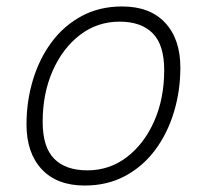

<svg xmlns="http://www.w3.org/2000/svg" viewBox="-20 -562 640 594"><path d="M242 12Q156 12 109 -38.5Q62 -89 62 -177Q62 -249 82 -315Q102 -381 140 -432Q178 -483 233 -512.5Q288 -542 358 -542Q444 -542 491 -491.5Q538 -441 538 -353Q538 -281 518 -215Q498 -149 460 -98Q422 -47 367 -17.5Q312 12 242 12ZM250 -35Q319 -35 372.5 -76Q426 -117 457 -187Q488 -257 488 -345Q488 -423 452.5 -459Q417 -495 350 -495Q281 -495 227.5 -454Q174 -413 143 -343Q112 -273 112 -185Q112 -107 147.5 -71Q183 -35 250 -35Z"/></svg>

Font: Geist Mono ExtraLight
Style: Italic
Weight: 200
Italic angle: -12°
Monospace: yes
Designer: Basement.studio, Andrés Briganti, Mateo Zaragoza
Foundry: Basement.studio, Vercel, Andrés Briganti, Guido Ferreyra, Mateo Zaragoza
Version: Version 1.500; ttfautohint (v1.8.4.7-5d5b)